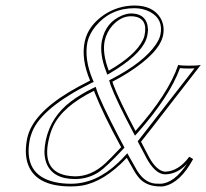

<svg xmlns="http://www.w3.org/2000/svg" viewBox="-20 -668 750 698"><path d="M472.7 -191.9Q592.8 -327.6 627.9 -432.1Q638.2 -429.2 666 -429.2Q698.7 -429.2 710 -432.1Q688 -404.3 615.2 -310.1Q509.8 -173.3 492.7 -152.8L516.6 -106.9Q543 -53.2 573.7 -44.9Q577.6 -43.9 580.6 -43.9Q629.4 -45.4 668 -98.1L682.1 -89.8Q635.3 -3.4 576.7 8.8Q569.3 10.3 563 9.8Q515.1 9.8 488.3 -18.1Q474.1 -33.7 461.9 -57.1L440.9 -94.2Q358.4 -6.8 277.3 6.8Q258.3 9.8 237.8 9.8Q104.5 9.8 79.1 -78.6Q68.8 -116.2 79.1 -166Q97.7 -252.9 231.4 -333.5Q265.6 -354 307.6 -375Q274.4 -453.1 288.1 -517.1Q300.3 -574.2 357.9 -613.8Q408.2 -647.5 468.8 -647.9Q536.6 -647.9 564 -601.6Q579.6 -573.2 572.8 -539.1Q559.1 -475.6 444.3 -402.8Q417.5 -385.7 388.7 -371.1L391.1 -362.8Q411.6 -307.1 472.7 -191.9ZM375.5 -411.1Q472.2 -466.8 499.5 -522.5Q503.9 -531.7 505.4 -539.1Q518.6 -601.1 466.8 -608.4Q460.9 -608.9 455.6 -608.9Q419.9 -608.9 389.2 -575.7Q367.7 -551.8 360.4 -519Q351.6 -473.1 375.5 -411.1ZM321.8 -337.9Q207 -281.2 172.9 -208Q162.1 -184.6 156.2 -155.8Q133.3 -48.3 220.2 -30.3Q235.8 -27.3 252.9 -26.9Q311 -26.9 361.8 -73.2Q377.9 -87.9 420.4 -132.8Q355 -252.4 324.2 -331.1Q322.8 -335.4 321.8 -337.9ZM480.5 -185.5 470.7 -174.8 463.9 -187.5Q402.3 -303.7 381.8 -359.4L377 -376L384.3 -379.9Q502.4 -440.9 547.4 -507.3Q559.6 -525.9 563 -541Q575.2 -597.7 525.9 -624.5Q512.2 -631.8 496.6 -635.3Q482.9 -638.2 468.8 -638.2Q381.8 -638.2 327.6 -572.8Q304.2 -543.9 297.9 -515.1Q285.6 -453.1 316.9 -378.9L320.8 -370.1L312 -366.2Q133.3 -276.9 97.7 -190.4Q92.3 -176.8 88.9 -164.1Q62 -31.2 182.1 -5.4Q208 0 237.8 0Q328.6 0 408.7 -75.7Q421.4 -87.4 433.6 -101.1L442.9 -110.8L470.7 -61.5Q500 -4.4 544.4 -0.5Q551.8 0 563 0Q612.8 -1.5 660.2 -72.8Q624 -34.7 580.6 -34.2Q544.9 -34.2 512.2 -93.8Q509.8 -98.6 507.8 -102.5L480.5 -154.3L484.9 -159.7Q488.3 -163.6 673.8 -402.3Q681.6 -412.1 687 -419.4Q678.2 -418.9 666 -418.9Q644.5 -418.9 634.3 -420.4Q596.7 -316.9 480.5 -185.5ZM380.4 -402.3 370.1 -396.5 366.2 -407.2Q340.8 -472.7 350.6 -521Q364.7 -586.9 422.9 -611.3Q440.9 -618.7 455.6 -619.1Q506.3 -619.1 516.1 -576.7Q517.6 -568.4 518.1 -560.1Q517.6 -548.8 515.1 -537.1Q502.9 -480.5 404.3 -417Q392.1 -409.2 380.4 -402.3ZM317.4 -347.2 328.1 -352.1 331.5 -340.8Q344.2 -300.3 412.6 -168.9Q421.4 -151.9 429.2 -137.7L432.6 -131.3L427.7 -126Q365.2 -59.6 339.4 -42.5Q299.8 -17.1 252.9 -17.1Q170.4 -17.1 147.9 -77.1Q141.6 -95.7 141.6 -117.7Q142.1 -137.2 146.5 -158.2Q165 -244.6 238.8 -299.8Q272 -324.7 317.4 -347.2Z"/></svg>

Font: Linux Biolinum Outline O
Style: Italic
Weight: 400
Italic angle: -12°
Designer: Philipp H. Poll
Foundry: Philipp H. Poll
Version: Version 0.6.2